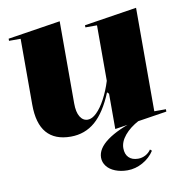

<svg xmlns="http://www.w3.org/2000/svg" viewBox="-81 -592 841 879"><g transform="rotate(-10 339.5 -152.0)"><path d="M213 14Q139 14 101.5 -29.5Q64 -73 64 -161V-467H10V-477L254 -515V-133Q254 -92 267.5 -70.5Q281 -49 303 -49Q323 -49 344.5 -70Q366 -91 385.5 -127.5Q405 -164 419 -209V-467H365V-477L609 -515V-34H663V-23L419 15V-149L411 -157Q375 -69 327 -27.5Q279 14 213 14ZM532 -4Q489 19 464.5 48.5Q440 78 440 108Q440 136 455.5 151.5Q471 167 499 167Q517 167 533 158.5Q549 150 559 135L567 142Q547 173 513 192Q479 211 442 211Q411 211 385.5 201Q360 191 346 173Q332 155 332 133Q332 91 382 54.5Q432 18 525 -10Z"/></g></svg>

Font: Kalnia SemiBold
Style: Regular
Weight: 600
Designer: Frida Medrano
Foundry: Frida Medrano
Version: Version 1.105